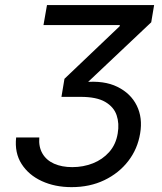

<svg xmlns="http://www.w3.org/2000/svg" viewBox="-20 -748 655 778"><path d="M270 10.3Q202.6 10.3 149.4 -14.2Q96.2 -38.6 67.4 -83.7Q38.6 -128.9 45.4 -190.9H139.2Q136.2 -152.8 152.1 -125.7Q168 -98.6 199.2 -84.7Q230.5 -70.8 272.9 -70.8Q317.4 -70.8 356.4 -86.2Q395.5 -101.6 422.6 -132.1Q449.7 -162.6 457 -207.5Q463.9 -247.6 452.6 -281Q441.4 -314.5 406.5 -335Q371.6 -355.5 306.6 -355.5H229L241.2 -428.7L464.8 -641.6L465.8 -646.5H156.2L170.4 -727.5H604.5L592.8 -657.7L318.8 -398.9L320.8 -415Q401.4 -422.9 455.6 -396.2Q509.8 -369.6 534.2 -320.1Q558.6 -270.5 547.9 -207.5Q537.6 -144.5 499.8 -95.5Q461.9 -46.4 403.1 -18.1Q344.2 10.3 270 10.3Z"/></svg>

Font: Inter 17pt
Style: Italic
Weight: 400
Italic angle: -9.3988°
Version: Version 4.001;git-66647c0bb